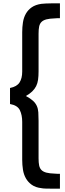

<svg xmlns="http://www.w3.org/2000/svg" viewBox="-20 -934 389 1150"><path d="M339 196H291Q272 196 254 195.5Q236 195 228 193Q193 189 170.5 173Q148 157 135 134Q122 111 117.5 82.5Q113 54 113 23V-204Q113 -245 99 -274Q85 -303 40 -311V-407Q81 -415 97 -440Q113 -465 113 -505V-741Q113 -772 117.5 -800.5Q122 -829 135 -852Q148 -875 170.5 -890.5Q193 -906 228 -911Q236 -912 254 -913Q272 -914 291 -914H339V-825Q334 -825 323.5 -825Q313 -825 309 -824Q277 -823 258 -818Q239 -813 228.5 -802.5Q218 -792 214.5 -775Q211 -758 211 -733V-506Q211 -478 208 -456.5Q205 -435 196.5 -418Q188 -401 173 -386.5Q158 -372 135 -359Q163 -344 178 -330Q193 -316 200.5 -299.5Q208 -283 209.5 -261.5Q211 -240 211 -210V15Q211 40 214.5 57Q218 74 228.5 84.5Q239 95 258 100Q277 105 309 106Q313 107 324 107Q335 107 339 107Z"/></svg>

Font: Sinkin Sans 500 Medium
Style: 500 Medium
Weight: 500
Designer: Keith Bates
Foundry: K-Type
Version: Sinkin Sans (version 1.0)  by Keith Bates   •   © 2014   www